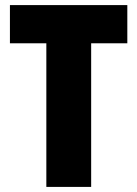

<svg xmlns="http://www.w3.org/2000/svg" viewBox="-20 -734 539 754"><path d="M338 0H162V-564H19V-714H480V-564H338Z"/></svg>

Font: Noto Sans Gurmukhi UI Condensed Black
Style: Regular
Weight: 900
Width: 3
Designer: Jelle Bosma - Monotype Design Team
Foundry: Monotype Imaging Inc.
Version: Version 2.004; ttfautohint (v1.8.4.7-5d5b)